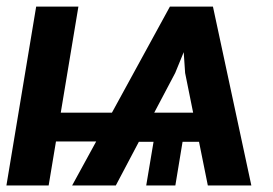

<svg xmlns="http://www.w3.org/2000/svg" viewBox="-22 -566 833 586"><path d="M612.3 0 543 -343.3 529.3 -545.9H627.9L745.1 0ZM-2.4 0 88.4 -545.9H217.3L126.5 0ZM65.9 -134.3 80.1 -222.2H380.9L366.2 -134.3ZM424.3 0 455.1 -183.6H543.5L513.2 0ZM198.2 0 496.6 -545.9H595.7L512.7 -343.3L331.5 0ZM323.2 -133.3 337.9 -222.2H683.1L668.5 -133.3Z"/></svg>

Font: Inter Tight SemiBold
Style: Italic
Weight: 600
Italic angle: -9.39999°
Designer: Rasmus Andersson
Foundry: rsms
Version: Version 3.004